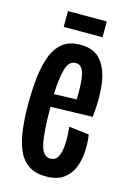

<svg xmlns="http://www.w3.org/2000/svg" viewBox="-106 -709 522 774"><g transform="rotate(15 155.5 -322.5)"><path d="M165 11Q118 11 89.5 -10Q61 -31 46.5 -67.5Q32 -104 26.5 -151.5Q21 -199 21 -251Q21 -309 26.5 -360.5Q32 -412 46.5 -452Q61 -492 89 -515Q117 -538 164 -538Q222 -538 251 -501.5Q280 -465 287 -404.5Q294 -344 286 -270L111 -265V-263Q111 -161 121.5 -112Q132 -63 164 -63Q186 -63 196 -83Q206 -103 207.5 -135.5Q209 -168 205 -207L289 -197Q294 -163 292 -126.5Q290 -90 277.5 -59Q265 -28 238 -8.5Q211 11 165 11ZM164 -462Q135 -462 124 -422Q113 -382 111 -318L205 -321Q208 -389 199.5 -425.5Q191 -462 164 -462ZM79 -590V-656H241V-590Z"/></g></svg>

Font: Bricolage Grotesque 48pt Condensed
Style: Regular
Weight: 400
Width: 3
Designer: Mathieu Triay
Foundry: Atelier Triay
Version: Version 1.000; ttfautohint (v1.8.4.7-5d5b);gftools[0.9.32]